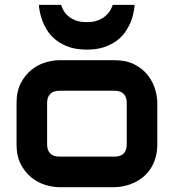

<svg xmlns="http://www.w3.org/2000/svg" viewBox="-20 -778 722 798"><path d="M633.8 -178.2Q633.8 -145.5 625.5 -119.4Q617.2 -93.3 603.5 -73.5Q589.8 -53.7 571.8 -39.8Q553.7 -25.9 533.9 -17.1Q514.2 -8.3 493.9 -4.2Q473.6 0 455.6 0H226.6Q200.2 0 168.9 -9.3Q137.7 -18.6 111.1 -39.8Q84.5 -61 66.7 -95Q48.8 -128.9 48.8 -178.2V-350.1Q48.8 -398.9 66.7 -432.9Q84.5 -466.8 111.1 -488Q137.7 -509.3 168.9 -518.6Q200.2 -527.8 226.6 -527.8H455.6Q504.4 -527.8 538.6 -510.3Q572.8 -492.7 593.8 -466.1Q614.7 -439.5 624.3 -408.2Q633.8 -377 633.8 -350.1ZM506.8 -349.1Q506.8 -375.5 493.7 -388.2Q480.5 -400.9 455.6 -400.9H227.5Q202.1 -400.9 189 -387.9Q175.8 -375 175.8 -350.1V-178.2Q175.8 -153.3 189 -140.1Q202.1 -127 227.5 -127H455.6Q481.4 -127 494.1 -140.1Q506.8 -153.3 506.8 -178.2ZM539.6 -757.8Q538.6 -745.6 535.4 -727.3Q532.2 -709 523.9 -688.2Q515.6 -667.5 501.7 -646.7Q487.8 -626 465.8 -609.4Q443.8 -592.8 413.3 -582.3Q382.8 -571.8 340.8 -571.8Q298.8 -571.8 268.1 -582.3Q237.3 -592.8 215.6 -609.4Q193.8 -626 179.7 -646.7Q165.5 -667.5 157.5 -688.2Q149.4 -709 145.8 -727.3Q142.1 -745.6 141.6 -757.8H233.9Q236.8 -749 242.9 -736.8Q249 -724.6 261 -713.4Q272.9 -702.1 292.2 -694.1Q311.5 -686 340.8 -686Q369.6 -686 388.9 -694.1Q408.2 -702.1 420.4 -713.4Q432.6 -724.6 439.2 -736.8Q445.8 -749 448.7 -757.8Z"/></svg>

Font: Audiowide
Style: Regular
Weight: 400
Version: Version 1.003